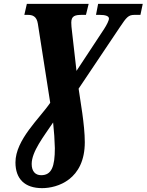

<svg xmlns="http://www.w3.org/2000/svg" viewBox="-20 -734 759 994"><path d="M198 240C277 240 419 196 419 2C419 -89 395 -216 387 -275L601 -594C635 -645 645 -657 676 -657H707L719 -714H488L477 -657H496C526 -657 543 -651 544 -639C545 -629 532 -604 519 -584L376 -367L354 -560C350 -590 349 -607 349 -617C349 -653 370 -657 406 -657H425L439 -714H119L106 -657H124C147 -657 170 -651 176 -611L240 -202C187 -123 60 -11 60 107C60 192 108 240 198 240ZM193 173C163 173 144 153 144 115C144 51 206 -27 255 -100C260 -54 263 -7 264 33C264 129 247 173 193 173Z"/></svg>

Font: Noto Serif ExtraCondensed Black
Style: Italic
Weight: 900
Width: 2
Italic angle: -12°
Designer: Monotype Design Team
Foundry: Monotype Imaging Inc.
Version: Version 2.014